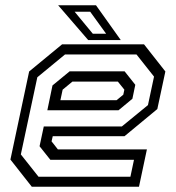

<svg xmlns="http://www.w3.org/2000/svg" viewBox="-20 -708 666 728"><path d="M526 -540 607 -437 576.5 -294.5 452 -191.5H180L175.5 -172L199.5 -141.5H537L507 0H100.5L19.5 -103L90.5 -437L215.5 -540ZM452.5 -437.5 493 -386.5 482 -333.5 429.5 -290H159.5L179 -384L244 -437.5ZM497.5 -501.5H226.5L121.5 -415L59 -122.5L126 -38H474.5L488 -102H171L130 -153.5L146 -228.5H442L541 -309.5L564 -417.5ZM427 -398.5H254.5L217.5 -368L209 -328H422L447.5 -349L451.5 -368ZM438 -556H314.5L200.5 -688H344ZM382.5 -580 322 -663.5H263L332 -580Z"/></svg>

Font: Tourney
Style: Italic
Weight: 400
Italic angle: -12°
Version: Version 1.015